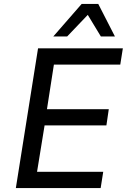

<svg xmlns="http://www.w3.org/2000/svg" viewBox="-20 -949 645 969"><path d="M60 0 172 -705H600L587 -623H252L217 -398H529L517 -316H205L167 -82H501L488 0ZM249 -765 392 -929H476L560 -765H489L423 -874L319 -765Z"/></svg>

Font: Nunito Sans 7pt SemiCondensed Medium
Style: Italic
Weight: 500
Width: 4
Italic angle: -9°
Designer: Vernon Adams
Foundry: Vernon Adams
Version: Version 3.101;gftools[0.9.27]